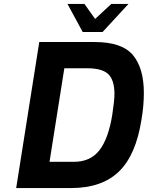

<svg xmlns="http://www.w3.org/2000/svg" viewBox="-20 -953 749 973"><path d="M179 -740H460Q598 -740 653.5 -674Q709 -608 709 -482Q709 -416 697 -347Q669 -167 582.5 -83.5Q496 0 340 0H62ZM355 -133Q439 -133 484.5 -192.5Q530 -252 549 -372Q560 -443 560 -476Q560 -547 529 -577Q498 -607 423 -607H306L231 -133ZM322 -933H408L462 -857L544 -933H631L500 -791H399Z"/></svg>

Font: Exo
Style: Bold Italic
Weight: 700
Italic angle: -9°
Designer: Natanael Gama
Foundry: Natanael Gama
Version: Version 1.500; ttfautohint (v1.6)